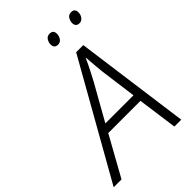

<svg xmlns="http://www.w3.org/2000/svg" viewBox="-312 -1014 1125 1125"><g transform="rotate(-45 250.5 -451.0)"><path d="M-54 0H11L148 -247H415L449 0H506L409 -715H350ZM176 -299 301 -521Q318 -554 335 -586.5Q352 -619 365 -650H368Q370 -621 373 -586.5Q376 -552 379 -523L409 -299ZM485 -821Q502 -821 513.5 -836Q525 -851 525 -871Q525 -902 495 -902Q474 -902 464 -886Q454 -870 454 -853Q454 -821 485 -821ZM307 -821Q325 -821 336 -836Q347 -851 347 -871Q347 -902 317 -902Q296 -902 286 -886Q276 -870 276 -853Q276 -821 307 -821Z"/></g></svg>

Font: Noto Sans UI Light
Style: Italic
Weight: 300
Italic angle: -12°
Designer: Monotype Design Team
Foundry: Monotype Imaging Inc.
Version: Version 1.901